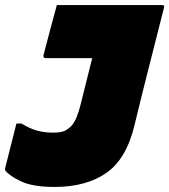

<svg xmlns="http://www.w3.org/2000/svg" viewBox="-66 -720 670 760"><path d="M144 -195Q168 -195 183 -199.5Q198 -204 214 -219Q227 -232 236.5 -254.5Q246 -277 253 -306Q265 -352 276 -398Q287 -444 299 -490H114Q110 -490 107.5 -493Q105 -496 106 -501Q120 -554 132 -600Q144 -646 159 -700H575Q587 -700 583 -689Q554 -574 524.5 -458.5Q495 -343 467 -227Q435 -91 355 -35.5Q275 20 150 20Q64 20 17.5 -2Q-29 -24 -45 -45Q-46 -47 -46 -53Q-34 -100 -23.5 -142Q-13 -184 -1 -231H19Q50 -212 79 -203.5Q108 -195 144 -195Z"/></svg>

Font: Recursive Sn Lnr St XBk
Style: Italic
Weight: 1000
Italic angle: -15°
Version: Version 1.079;hotconv 1.0.112;makeotfexe 2.5.65598; ttfautoh